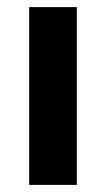

<svg xmlns="http://www.w3.org/2000/svg" viewBox="-20 -520 298 540"><path d="M62 0V-500H196V0Z"/></svg>

Font: Titillium Web
Style: Bold
Weight: 700
Designer: Mohamed Gaber, Accademia di Belle Arti di Urbino
Foundry: Kief Type Foundry, Accademia di Belle Arti di Urbino
Version: Version 3.000